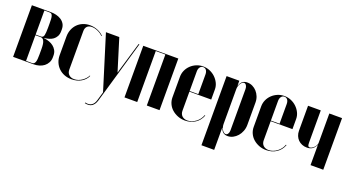

<svg xmlns="http://www.w3.org/2000/svg" viewBox="-50 -1030 3140 1730"><g transform="rotate(20 1519.5 -165.0)"><path d="M363 -382Q363 -414 349.5 -435.5Q336 -457 315 -470Q294 -483 269 -489Q244 -495 221 -495H35V0H232Q259 0 284.5 -7.5Q310 -15 329.5 -30Q349 -45 361 -67.5Q373 -90 373 -118V-135Q373 -164 361 -185Q349 -206 331 -220Q313 -234 291.5 -241.5Q270 -249 251 -252L239 -254V-256L251 -257Q267 -259 287 -265Q307 -271 323.5 -283Q340 -295 351.5 -315.5Q363 -336 363 -368ZM251 -100Q251 -76 249.5 -58.5Q248 -41 244 -29.5Q240 -18 233 -12Q226 -6 215 -6H157V-252H208Q219 -252 227 -246Q235 -240 240.5 -228Q246 -216 248.5 -198Q251 -180 251 -156ZM157 -258V-489H208Q219 -489 225.5 -483Q232 -477 235.5 -465.5Q239 -454 240 -436.5Q241 -419 241 -395V-353Q241 -305 235.5 -281.5Q230 -258 208 -258Z M424 -337V-158Q424 -121 437 -90.5Q450 -60 473 -37.5Q496 -15 527.5 -2.5Q559 10 597 10Q649 10 689 -13Q729 -36 747 -76L742 -78Q735 -62 721.5 -47.5Q708 -33 691.5 -22Q675 -11 656.5 -5Q638 1 620 1Q588 1 569 -17Q550 -35 550 -66V-434Q550 -464 566 -480Q582 -496 611 -496Q638 -496 668.5 -482.5Q699 -469 718 -448L722 -452Q698 -477 663 -491Q628 -505 590 -505Q554 -505 523.5 -492.5Q493 -480 471 -457.5Q449 -435 436.5 -404Q424 -373 424 -337Z M745 -495 906 24 882 106Q877 124 868.5 137Q860 150 848.5 157.5Q837 165 822 167Q807 169 787 164L785 171Q828 181 853.5 164Q879 147 891 108L1066 -495H1058L977 -221L969 -191H967L958 -220L873 -495Z M1103 -495V0H1225V-489H1317V0H1439V-495Z M1509 -345V-148Q1509 -115 1522.5 -86Q1536 -57 1560 -36Q1584 -15 1616 -2.5Q1648 10 1684 10Q1740 10 1782 -17.5Q1824 -45 1843 -95L1837 -97Q1830 -76 1816.5 -58Q1803 -40 1785 -26.5Q1767 -13 1746 -5.5Q1725 2 1705 2Q1689 2 1676 -3Q1663 -8 1654 -16.5Q1645 -25 1640 -37.5Q1635 -50 1635 -65V-443Q1635 -468 1646.5 -483.5Q1658 -499 1677 -499Q1696 -499 1707 -484Q1718 -469 1718 -443V-255H1629V-249H1844V-346Q1844 -378 1830 -406.5Q1816 -435 1793 -457Q1770 -479 1739.5 -492Q1709 -505 1675 -505Q1641 -505 1611 -492.5Q1581 -480 1558 -458Q1535 -436 1522 -407Q1509 -378 1509 -345Z M2024 -479V-495H1902V168H2024V-13V-43H2026Q2036 -13 2053 -1.5Q2070 10 2094 10Q2121 10 2145 -2.5Q2169 -15 2187.5 -36Q2206 -57 2217 -85.5Q2228 -114 2228 -145V-361Q2228 -391 2217.5 -417Q2207 -443 2189.5 -462.5Q2172 -482 2148.5 -493.5Q2125 -505 2098 -505Q2072 -505 2054.5 -492.5Q2037 -480 2026 -449H2024ZM2024 -80V-417Q2024 -430 2028 -443.5Q2032 -457 2039 -468Q2046 -479 2054.5 -485.5Q2063 -492 2071 -492Q2084 -492 2093 -478Q2102 -464 2102 -444V-47Q2102 -27 2093.5 -14Q2085 -1 2072 -1Q2063 -1 2054.5 -7.5Q2046 -14 2039 -25Q2032 -36 2028 -50.5Q2024 -65 2024 -80Z M2288 -345V-148Q2288 -115 2301.5 -86Q2315 -57 2339 -36Q2363 -15 2395 -2.5Q2427 10 2463 10Q2519 10 2561 -17.5Q2603 -45 2622 -95L2616 -97Q2609 -76 2595.5 -58Q2582 -40 2564 -26.5Q2546 -13 2525 -5.5Q2504 2 2484 2Q2468 2 2455 -3Q2442 -8 2433 -16.5Q2424 -25 2419 -37.5Q2414 -50 2414 -65V-443Q2414 -468 2425.5 -483.5Q2437 -499 2456 -499Q2475 -499 2486 -484Q2497 -469 2497 -443V-255H2408V-249H2623V-346Q2623 -378 2609 -406.5Q2595 -435 2572 -457Q2549 -479 2518.5 -492Q2488 -505 2454 -505Q2420 -505 2390 -492.5Q2360 -480 2337 -458Q2314 -436 2301 -407Q2288 -378 2288 -345Z M2885 -191H2887V-161V0H3009V-495H2887V-213Q2887 -202 2881 -190.5Q2875 -179 2865.5 -169Q2856 -159 2845 -153Q2834 -147 2823 -147Q2813 -147 2809 -156Q2805 -165 2805 -192V-495H2683V-257Q2683 -230 2692 -208Q2701 -186 2716.5 -170.5Q2732 -155 2753.5 -146Q2775 -137 2801 -137Q2831 -137 2851 -150Q2871 -163 2885 -191Z"/></g></svg>

Font: Moniqa Black
Style: Regular
Weight: 900
Designer: Rajesh Rajput
Foundry: Rajesh Rajput
Version: Version 1.000